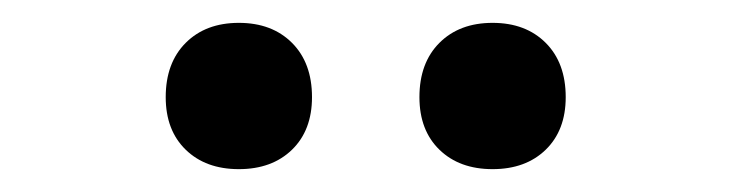

<svg xmlns="http://www.w3.org/2000/svg" viewBox="-20 -797 640 168"><path d="M411 -649Q382 -649 364.5 -666Q347 -683 347 -712Q347 -742 364.5 -759.5Q382 -777 411 -777Q440 -777 457.5 -759.5Q475 -742 475 -712Q475 -683 457.5 -666Q440 -649 411 -649ZM189 -649Q160 -649 142.5 -666Q125 -683 125 -712Q125 -742 142.5 -759.5Q160 -777 189 -777Q218 -777 235.5 -759.5Q253 -742 253 -712Q253 -683 235.5 -666Q218 -649 189 -649Z"/></svg>

Font: Maple Mono NF CN
Style: Regular
Weight: 400
Monospace: yes
Designer: subframe7536
Version: Version 7.000